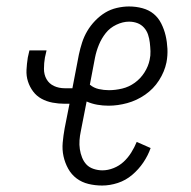

<svg xmlns="http://www.w3.org/2000/svg" viewBox="-20 -562 590 594"><path d="M296 12Q274 12 253.5 7Q233 2 217 -10Q201 -22 191 -40Q181 -58 176.5 -78.5Q172 -99 174 -121Q176 -143 180 -165L195 -241H180Q161 -241 142.5 -244.5Q124 -248 108.5 -256.5Q93 -265 82.5 -279Q72 -293 66.5 -310Q61 -327 62 -346Q63 -365 66 -384L71 -406H124L119 -384Q116 -367 116 -349Q116 -331 124 -317Q132 -303 147 -296Q162 -289 180 -289H204L224 -393Q228 -412 234 -430.5Q240 -449 250 -466Q260 -483 274.5 -498Q289 -513 305.5 -523Q322 -533 341.5 -537.5Q361 -542 379 -542Q401 -542 421 -536.5Q441 -531 455.5 -519Q470 -507 479 -489Q488 -471 492.5 -451.5Q497 -432 498 -411Q499 -390 495 -369Q489 -340 472 -313.5Q455 -287 429 -269Q403 -251 373.5 -243Q344 -235 316 -235Q298 -235 281 -238Q264 -241 248 -248L230 -156Q227 -142 226 -128Q225 -114 227 -100.5Q229 -87 234 -74.5Q239 -62 247.5 -53Q256 -44 269.5 -39.5Q283 -35 297 -35Q314 -35 331.5 -42Q349 -49 362.5 -61.5Q376 -74 386 -90Q396 -106 403 -123L446 -104Q438 -81 423.5 -59.5Q409 -38 389 -21Q369 -4 344.5 4Q320 12 296 12ZM317 -283Q337 -283 358 -288Q379 -293 397 -306Q415 -319 427 -338Q439 -357 443 -377Q446 -390 445.5 -403.5Q445 -417 443.5 -430Q442 -443 438 -455Q434 -467 425.5 -476.5Q417 -486 405 -490.5Q393 -495 379 -495Q360 -495 340 -485.5Q320 -476 307 -459.5Q294 -443 286 -423.5Q278 -404 274 -384L258 -300Q270 -290 285.5 -286.5Q301 -283 317 -283Z"/></svg>

Font: Lode Dark Term
Style: Italic
Weight: 400
Italic angle: -11°
Monospace: yes
Designer: Belleve Invis
Foundry: Belleve Invis
Version: Version 29.2.0